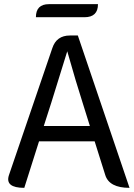

<svg xmlns="http://www.w3.org/2000/svg" viewBox="-20 -905 647 925"><path d="M227 -410 191 -298H413L378 -410Q348 -503 304 -658Q273 -556 227 -410ZM97 0Q3 0 23 -61L232 -673Q252 -734 317 -734H355L604 0Q506 0 487 -62L436 -224H168L97 0ZM153 -822Q153 -885 216 -885H452Q452 -822 387 -822Z"/></svg>

Font: Swei Toothpaste CJK TC
Style: Regular
Weight: 400
Version: Version 1.0